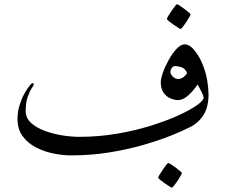

<svg xmlns="http://www.w3.org/2000/svg" viewBox="-20 -728 1064 905"><path d="M962.9 -282.7Q962.9 -225.1 940.2 -187.7Q917.5 -150.4 876 -128.9Q841.8 -111.3 785.2 -88.6Q728.5 -65.9 654.8 -44.7Q581.1 -23.4 495.1 -9.5Q409.2 4.4 315.9 4.4Q276.4 4.4 232.4 -4.4Q188.5 -13.2 149.7 -33.2Q110.8 -53.2 86.7 -86.2Q62.5 -119.1 62.5 -167Q62.5 -201.7 72.3 -232.4Q82 -263.2 95 -286.6Q107.9 -310.1 118.9 -323.2Q129.9 -336.4 131.8 -336.4Q134.3 -336.4 137 -334.7Q139.6 -333 139.6 -330.6Q139.6 -327.1 129.9 -312.7Q120.1 -298.3 110.6 -271.7Q101.1 -245.1 101.1 -204.6Q101.1 -171.9 126.2 -148.9Q151.4 -126 190.9 -111.3Q230.5 -96.7 273.9 -89.8Q317.4 -83 354 -83Q444.8 -83 530.8 -97.7Q616.7 -112.3 690.9 -135.5Q765.1 -158.7 820.8 -184.1Q876.5 -209.5 908 -231.9Q939.5 -254.4 939.5 -267.1Q939.5 -274.4 933.3 -287.8Q927.2 -301.3 920.4 -313.5Q913.6 -325.7 910.6 -329.1Q891.1 -299.3 866.7 -277.8Q842.3 -256.3 819.3 -256.3Q801.3 -256.3 782.5 -264.6Q763.7 -272.9 750.7 -291.5Q737.8 -310.1 737.8 -340.3Q737.8 -356.9 748 -386.2Q758.3 -415.5 775.4 -446Q792.5 -476.6 812.3 -497.8Q832 -519 851.1 -519Q874 -519 898.4 -488.5Q922.9 -458 938 -416.5Q951.7 -381.3 957.3 -345.2Q962.9 -309.1 962.9 -282.7ZM861.8 -384.3Q852.5 -405.3 835.7 -410.9Q818.8 -416.5 805.2 -416.5Q794.9 -416.5 789.1 -407Q783.2 -397.5 783.2 -390.1Q783.2 -377.9 794.9 -366.7Q806.6 -355.5 819.3 -355.5Q832.5 -355.5 844.7 -364.5Q856.9 -373.5 861.8 -384.3ZM878.4 -660.6Q878.4 -658.2 872.3 -647.2Q866.2 -636.2 857.7 -623.3Q849.1 -610.4 841.3 -600.8Q833.5 -591.3 830.6 -591.3Q829.1 -591.3 819.1 -597.7Q809.1 -604 796.9 -612.5Q784.7 -621.1 775.6 -628.7Q766.6 -636.2 766.6 -638.7Q766.6 -641.6 772.9 -652.3Q779.3 -663.1 788.1 -676Q796.9 -689 804.4 -698.5Q812 -708 814 -708Q816.9 -708 827.1 -701.4Q837.4 -694.8 849.1 -686Q860.8 -677.2 869.6 -669.7Q878.4 -662.1 878.4 -660.6ZM837.4 87.4Q837.4 89.8 831.3 100.8Q825.2 111.8 816.7 124.8Q808.1 137.7 800.3 147.2Q792.5 156.7 789.6 156.7Q788.1 156.7 778.1 150.4Q768.1 144 755.9 135.5Q743.7 127 734.6 119.4Q725.6 111.8 725.6 109.4Q725.6 106.4 731.9 95.7Q738.3 85 747.1 72Q755.9 59.1 763.4 49.6Q771 40 772.9 40Q775.9 40 786.1 46.6Q796.4 53.2 808.1 62Q819.8 70.8 828.6 78.4Q837.4 85.9 837.4 87.4Z"/></svg>

Font: Rohingya Solluk
Style: Regular
Weight: 400
Designer: SIL International
Foundry: SIL International
Version: Version 1.001